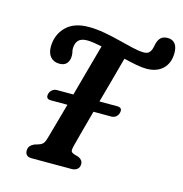

<svg xmlns="http://www.w3.org/2000/svg" viewBox="-111 -859 915 961"><g transform="rotate(15 346.5 -379.0)"><path d="M325 -111Q320.5 -93 323.2 -86.2Q326 -79.5 335.5 -75.5L362.5 -67.5Q385.5 -57 385.5 -36Q385.5 -18 374 -9Q362.5 0 345 0H138Q120 0 112 -8.8Q104 -17.5 104.5 -31Q104.5 -45.5 112.2 -54.8Q120 -64 132.5 -69.5L156 -77Q171.5 -82 178.8 -92.2Q186 -102.5 192 -126Q199 -150 212.2 -198Q225.5 -246 242 -305H156.5Q127.5 -305 135 -334Q138.5 -346.5 149 -354.5Q159.5 -362.5 171 -362.5H257.5Q278 -437 298 -510.2Q318 -583.5 331.5 -631.5Q309 -636 289.5 -639Q270 -642 255 -642Q223.5 -642 209.8 -627Q196 -612 195.5 -585.5Q195 -576.5 197.5 -567.8Q200 -559 200 -546.5Q200 -523.5 187.8 -508.2Q175.5 -493 149.5 -493Q120.5 -493 103.2 -512.2Q86 -531.5 86.5 -567Q88 -628 128.5 -668.5Q169 -709 245.5 -709Q285.5 -709 328 -701.2Q370.5 -693.5 411 -683Q451.5 -672.5 485.5 -664.8Q519.5 -657 542.5 -657Q559 -657 568 -664.2Q577 -671.5 581.5 -685Q584.5 -693.5 585.2 -699.2Q586 -705 588 -711.5Q593 -733.5 605.2 -745.8Q617.5 -758 642 -758Q665.5 -758 679.2 -741.5Q693 -725 692.5 -691.5Q692 -641 661 -611.2Q630 -581.5 576.5 -581.5Q555 -581.5 524 -587.2Q493 -593 458 -601.5Q445 -552.5 427.5 -489.2Q410 -426 392.5 -362.5H484.5Q514 -362.5 506.5 -334Q503 -320.5 492.8 -312.8Q482.5 -305 470.5 -305H377Q359 -239 344.8 -186.2Q330.5 -133.5 325 -111Z"/></g></svg>

Font: Fraunces 144pt SuperSoft SemiBold
Style: Italic
Weight: 600
Italic angle: -16°
Version: Version 1.000;[b76b70a41]